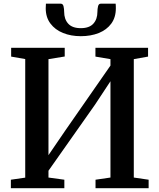

<svg xmlns="http://www.w3.org/2000/svg" viewBox="-20 -996 844 1016"><path d="M37.5 0V-45L113.5 -56V-683.5L39 -696.5V-743H322.5V-697L236.5 -683V-175L327 -307.5L564.5 -649V-683L485 -696.5V-743H763.5V-696.5L688 -683V-56.5L766.5 -45V0H485.5V-45L564.5 -56.5V-566L483 -442.5L236.5 -92.5V-56.5L320.5 -45V0ZM301.5 -976.5Q313 -976.5 316.2 -962.5Q319.5 -948.5 319.5 -933.5Q319.5 -894.5 341 -870.8Q362.5 -847 407.5 -847Q452.5 -847 474 -870.8Q495.5 -894.5 495.5 -933.5Q495.5 -948.5 498.8 -962.5Q502 -976.5 513 -976.5H592Q592.5 -971 592.8 -964.8Q593 -958.5 593 -952Q593 -904 568.8 -871Q544.5 -838 502.5 -821.2Q460.5 -804.5 407.5 -804.5Q355.5 -804.5 313.5 -821.5Q271.5 -838.5 246.8 -871.5Q222 -904.5 222 -952Q222 -958.5 222.5 -964.8Q223 -971 223 -976.5Z"/></svg>

Font: Merriweather 48pt SemiBold
Style: Regular
Weight: 600
Version: Version 2.100